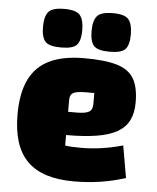

<svg xmlns="http://www.w3.org/2000/svg" viewBox="-53 -763 675 823"><g transform="rotate(5 285.0 -351.5)"><path d="M295 15Q227 15 177 -1Q127 -17 94.5 -49.5Q62 -82 46 -132Q30 -182 30 -250Q30 -342 58.5 -400.5Q87 -459 145.5 -487Q204 -515 295 -515Q385 -515 436 -499.5Q487 -484 508.5 -447Q530 -410 530 -345Q530 -300 514.5 -268.5Q499 -237 465.5 -217.5Q432 -198 377.5 -189Q323 -180 245 -180H215V-280H281Q320 -280 335 -289Q350 -298 350 -322V-370H314Q275 -370 260 -362Q245 -354 245 -332V-135Q266 -131 315 -131Q358 -131 402.5 -137.5Q447 -144 493 -157L517 -19Q465 -2 409.5 6.5Q354 15 295 15ZM400 -552Q348 -552 331.5 -570.5Q315 -589 315 -634Q315 -678 331.5 -698Q348 -718 400 -718Q451 -718 467.5 -698Q484 -678 484 -634Q484 -589 467.5 -570.5Q451 -552 400 -552ZM191 -552Q139 -552 122.5 -570.5Q106 -589 106 -634Q106 -678 122.5 -698Q139 -718 191 -718Q242 -718 258.5 -698Q275 -678 275 -634Q275 -589 258.5 -570.5Q242 -552 191 -552Z"/></g></svg>

Font: Changa ExtraLight ExtraBold
Style: Regular
Weight: 800
Version: Version 3.002; ttfautohint (v1.8.2)